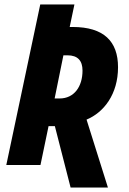

<svg xmlns="http://www.w3.org/2000/svg" viewBox="-20 -734 572 854"><path d="M294 100H460L365 -202C442 -234 505 -315 505 -435C505 -550 442 -614 303 -614H290L311 -714H159L8 0H160L196 -173H224ZM223 -296 262 -488H280C326 -488 347 -464 347 -420C347 -349 310 -296 245 -296Z"/></svg>

Font: Noto Sans Display SemiCondensed Extra
Style: Italic
Weight: 800
Width: 4
Italic angle: -12°
Designer: Monotype Design Team
Foundry: Monotype Imaging Inc.
Version: Version 1.900